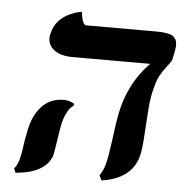

<svg xmlns="http://www.w3.org/2000/svg" viewBox="-46 -609 642 668"><g transform="rotate(5 275.0 -274.5)"><path d="M480 -297Q475 -271 473.5 -245Q472 -219 470 -193Q468 -165 466.5 -138Q465 -111 460 -88Q442 -2 333 15L324 -2Q331 -12 336.5 -24.5Q342 -37 345 -53Q349 -68 352 -91Q355 -114 359 -138Q365 -190 372 -224Q394 -331 466 -404H195Q154 -404 131.5 -420.5Q109 -437 109 -463Q109 -467 109.5 -470Q110 -473 111 -477Q117 -505 133 -522.5Q149 -540 168 -549Q187 -558 200.5 -561Q214 -564 214 -564Q215 -546 220 -532Q225 -518 233 -518H477Q520 -518 535 -508Q550 -498 550 -478Q550 -473 549.5 -467.5Q549 -462 548 -457L543 -433Q542 -423 535.5 -414.5Q529 -406 521 -395Q511 -383 500.5 -363.5Q490 -344 480 -297ZM175 -161Q174 -154 171.5 -140Q169 -126 167 -111Q165 -96 162.5 -82Q160 -68 159 -62Q152 -31 120 -10.5Q88 10 32 14L26 -1Q32 -6 37.5 -18.5Q43 -31 45 -44Q47 -51 49 -64Q51 -77 53 -92Q55 -106 58 -119.5Q61 -133 62 -140Q73 -192 102.5 -222.5Q132 -253 178 -253Q198 -253 215 -242L213 -235Q200 -228 190 -207.5Q180 -187 175 -161Z"/></g></svg>

Font: Libertinus Serif Semibold Italic
Style: Regular
Weight: 600
Italic angle: -11.5°
Designer: Philipp H. Poll, Khaled Hosny
Foundry: Caleb Maclennan
Version: Version 7.051;RELEASE